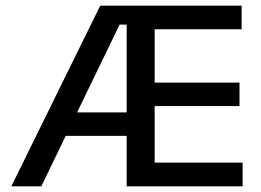

<svg xmlns="http://www.w3.org/2000/svg" viewBox="-20 -659 924 679"><path d="M20 0 334.5 -639H444.5V-572H403L126 0ZM173 -178.5V-261.5H463.5V-178.5ZM457.5 0V-84H838V0ZM428 0V-639H527V0ZM485 -284V-367H827V-284ZM457 -555.5V-639H834.5V-555.5Z"/></svg>

Font: Anek Tamil Medium
Style: Regular
Weight: 500
Designer: Aadarsh Rajan (Tamil), Yesha Goshar (Latin)
Foundry: Ek Type
Version: Version 1.003